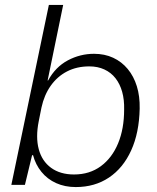

<svg xmlns="http://www.w3.org/2000/svg" viewBox="-20 -749 636 778"><path d="M287 9Q243 9 207.5 -7Q172 -23 148 -52.5Q124 -82 114 -120H110L81 0H26L178 -729H236L173 -423H175Q205 -478 255 -504.5Q305 -531 361 -531Q404 -531 438.5 -515Q473 -499 497.5 -469.5Q522 -440 534.5 -399.5Q547 -359 546 -309Q544 -211 511.5 -139.5Q479 -68 421.5 -29.5Q364 9 287 9ZM280 -42Q343 -42 388.5 -75.5Q434 -109 458.5 -168Q483 -227 483 -305Q484 -345 475 -377Q466 -409 448 -432Q430 -455 403 -467.5Q376 -480 342 -480Q291 -480 251.5 -459.5Q212 -439 185.5 -401.5Q159 -364 148 -313L137 -258Q124 -193 137 -144.5Q150 -96 187 -69Q224 -42 280 -42Z"/></svg>

Font: Mona Sans ExtraLight Light
Style: Italic
Weight: 300
Italic angle: -11.6951°
Version: Version 2.000